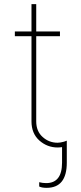

<svg xmlns="http://www.w3.org/2000/svg" viewBox="-20 -696 388 919"><path d="M51.1 -545.5H130.7V-676.1H153.4V-545.5H267V-522.7H153.4V-115.1Q153.4 -67.5 184.3 -40.1Q214.8 -12.8 255.7 -12.8Q268.1 -12.8 286.2 -17.8L299.7 -22.7V82.4Q299.7 203.1 203.1 203.1Q180.4 203.1 167.6 196.7V176.1Q183.6 180.4 201 180.4Q277 180.4 277 82.4V8.2Q272 8.9 266.7 9.4Q261.4 9.9 255.7 9.9Q206 9.9 168 -23.8Q130.7 -57.5 130.7 -115.1V-522.7H51.1Z"/></svg>

Font: Inter P Thin
Style: Regular
Weight: 100
Designer: Rasmus Andersson
Foundry: rsms
Version: Version 3.018;git-588b23468